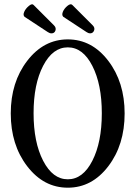

<svg xmlns="http://www.w3.org/2000/svg" viewBox="-20 -859 629 892"><path d="M219 -704Q211 -704 202 -710L94 -781Q86 -789 92.5 -804Q99 -819 114 -831.5Q129 -844 136 -836L231 -741Q242 -730 237.5 -717Q233 -704 219 -704ZM398 -704Q391 -704 382 -710L274 -781Q266 -789 272 -804Q278 -819 293 -831.5Q308 -844 316 -836L411 -741Q422 -730 417 -717Q412 -704 398 -704ZM30 -332Q30 -477 106.5 -576.5Q183 -676 295 -676Q407 -676 483 -576.5Q559 -477 559 -332Q559 -186 483 -86.5Q407 13 295 13Q183 13 106.5 -86.5Q30 -186 30 -332ZM453 -333Q453 -467 409 -553Q365 -639 295 -639Q225 -639 180.5 -553.5Q136 -468 136 -333Q136 -198 180.5 -112Q225 -26 295 -26Q365 -26 409 -112Q453 -198 453 -333Z"/></svg>

Font: Junicode Cond Medium
Style: Regular
Weight: 500
Width: 3
Designer: Peter S. Baker
Version: Version 2.201